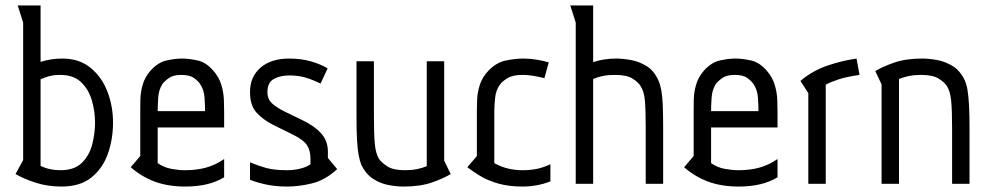

<svg xmlns="http://www.w3.org/2000/svg" viewBox="-20 -675 3635 705"><path d="M65 -87V-592L45 -655H129V-448Q150 -454 168.5 -457Q187 -460 209 -460Q271 -460 312.5 -426Q354 -392 374.5 -338.5Q395 -285 395 -225Q395 -165 376.5 -111.5Q358 -58 316.5 -24Q275 10 206 10Q155 10 111.5 -4Q68 -18 37 -36ZM129 -66Q161 -50 202 -50Q253 -50 280.5 -77Q308 -104 318.5 -144.5Q329 -185 329 -225Q329 -265 317.5 -305.5Q306 -346 278 -373Q250 -400 201 -400Q176 -400 158 -394.5Q140 -389 129 -384Z M559 -207V-76Q582 -60 609 -55Q636 -50 659 -50Q702 -50 736.5 -59.5Q771 -69 803 -91V-24Q773 -6 737.5 2Q702 10 661 10Q597 10 548.5 -8Q500 -26 460 -61L495 -102V-265Q495 -284 495.5 -310Q496 -336 504 -364Q512 -392 533 -416Q560 -446 591.5 -453Q623 -460 648 -460Q674 -460 705.5 -453Q737 -446 763 -416Q784 -392 792.5 -364Q801 -336 802 -310Q803 -284 803 -265V-207ZM733 -267Q733 -289 731 -317Q729 -345 715 -366Q709 -376 693 -388Q677 -400 646 -400Q616 -400 599.5 -388Q583 -376 576 -366Q563 -345 561 -317Q559 -289 559 -267Z M1157 -368Q1129 -382 1102.5 -390Q1076 -398 1042 -398Q1009 -398 985.5 -385Q962 -372 962 -337Q962 -310 980 -294.5Q998 -279 1024 -266L1090 -234Q1134 -213 1159 -185.5Q1184 -158 1184 -118V-95L1218 -54Q1175 -14 1127 -2Q1079 10 1035 10Q992 10 957 2.5Q922 -5 898 -15V-79Q926 -67 956.5 -58.5Q987 -50 1033 -50Q1060 -50 1083.5 -56Q1107 -62 1120 -72V-92Q1120 -122 1107.5 -141.5Q1095 -161 1057 -180L980 -218Q947 -235 922.5 -261Q898 -287 898 -337Q898 -393 936.5 -426.5Q975 -460 1042 -460Q1085 -460 1120.5 -450Q1156 -440 1183 -424Z M1635 -36Q1609 -20 1566 -5Q1523 10 1462 10Q1437 10 1407 4.5Q1377 -1 1350.5 -18Q1324 -35 1307 -69Q1301 -84 1297 -105Q1293 -126 1291 -160Q1289 -194 1289 -247V-450H1353V-245Q1353 -179 1356.5 -144.5Q1360 -110 1372 -91Q1381 -78 1402.5 -64Q1424 -50 1467 -50Q1491 -50 1511 -54Q1531 -58 1547 -65V-450H1611V-85Z M1979 -388Q1960 -393 1938.5 -396.5Q1917 -400 1899 -400Q1863 -400 1843.5 -388Q1824 -376 1817 -366Q1801 -345 1798 -316Q1795 -287 1795 -265V-76Q1841 -50 1899 -50Q1927 -50 1951.5 -55Q1976 -60 2001 -72V-9Q1953 10 1898 10Q1847 10 1808 -1.5Q1769 -13 1741.5 -30Q1714 -47 1696 -61L1731 -102V-265Q1731 -284 1732 -310Q1733 -336 1742 -364Q1751 -392 1774 -416Q1803 -446 1838 -453Q1873 -460 1901 -460Q1927 -460 1950.5 -456Q1974 -452 1995 -446Z M2158 -447Q2176 -453 2197.5 -456.5Q2219 -460 2242 -460Q2267 -460 2297 -454.5Q2327 -449 2354 -432.5Q2381 -416 2397 -381Q2404 -366 2408 -345Q2412 -324 2413.5 -290.5Q2415 -257 2415 -203V0H2351V-205Q2351 -271 2348 -305.5Q2345 -340 2332 -359Q2324 -373 2302.5 -386.5Q2281 -400 2238 -400Q2213 -400 2193.5 -396Q2174 -392 2158 -385V0H2094V-592L2074 -655H2158Z M2591 -207V-76Q2614 -60 2641 -55Q2668 -50 2691 -50Q2734 -50 2768.5 -59.5Q2803 -69 2835 -91V-24Q2805 -6 2769.5 2Q2734 10 2693 10Q2629 10 2580.5 -8Q2532 -26 2492 -61L2527 -102V-265Q2527 -284 2527.5 -310Q2528 -336 2536 -364Q2544 -392 2565 -416Q2592 -446 2623.5 -453Q2655 -460 2680 -460Q2706 -460 2737.5 -453Q2769 -446 2795 -416Q2816 -392 2824.5 -364Q2833 -336 2834 -310Q2835 -284 2835 -265V-207ZM2765 -267Q2765 -289 2763 -317Q2761 -345 2747 -366Q2741 -376 2725 -388Q2709 -400 2678 -400Q2648 -400 2631.5 -388Q2615 -376 2608 -366Q2595 -345 2593 -317Q2591 -289 2591 -267Z M2948 -333 2919 -378Q2963 -415 3016.5 -433.5Q3070 -452 3125 -460L3136 -400Q3088 -393 3059 -383.5Q3030 -374 3012 -364V0H2948Z M3194 -414Q3220 -430 3263 -445Q3306 -460 3366 -460Q3392 -460 3421.5 -454.5Q3451 -449 3478 -432.5Q3505 -416 3522 -381Q3529 -366 3532.5 -345Q3536 -324 3538 -290.5Q3540 -257 3540 -203V0H3476V-205Q3476 -271 3472.5 -305.5Q3469 -340 3457 -359Q3448 -373 3426.5 -386.5Q3405 -400 3362 -400Q3338 -400 3318 -396Q3298 -392 3281 -385V0H3217V-365Z"/></svg>

Font: Aubrey
Style: Regular
Weight: 400
Designer: Gayaneh Bagdasaryan
Foundry: Cyreal.org
Version: Version 1.102; ttfautohint (v1.8.3)